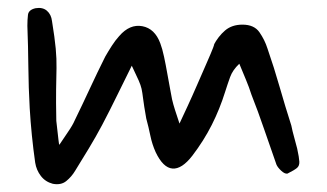

<svg xmlns="http://www.w3.org/2000/svg" viewBox="-20 -457 836 491"><path d="M115 13Q96 8 84.5 -7Q73 -22 70 -41Q65 -76 61.5 -111Q58 -146 56 -180Q53 -233 52.5 -286Q52 -339 50 -391Q50 -406 51.5 -419Q53 -432 71 -436Q89 -439 100 -429.5Q111 -420 113 -403Q120 -360 122.5 -333Q125 -306 124.5 -282.5Q124 -259 123.5 -228.5Q123 -198 124 -148Q128 -112 129.5 -99.5Q131 -87 131.5 -87Q132 -87 132 -87Q139 -98 152.5 -117.5Q166 -137 171 -149Q191 -190 210 -231Q229 -272 249 -312Q257 -326 266 -340Q275 -354 285 -365Q312 -396 344 -390Q376 -384 390 -346Q395 -333 399.5 -312Q404 -291 408 -268Q412 -245 415.5 -227Q419 -209 420 -203Q423 -190 427.5 -176Q432 -162 439 -141Q447 -158 459.5 -185Q472 -212 485 -242Q498 -272 509 -297Q520 -322 525 -335Q530 -348 526 -341Q538 -364 555.5 -379Q573 -394 600 -394Q630 -394 643.5 -374.5Q657 -355 664 -333Q681 -284 695 -235Q709 -186 725 -136Q728 -121 732 -107Q736 -93 740 -77Q745 -54 745.5 -43.5Q746 -33 739.5 -27.5Q733 -22 715 -13Q708 -12 699 -20.5Q690 -29 687 -36Q671 -81 655.5 -126.5Q640 -172 623 -215Q617 -234 609 -253Q601 -272 592 -294Q575 -278 568.5 -260Q562 -242 556 -223Q542 -178 521.5 -137.5Q501 -97 472 -59Q445 -24 421 -26Q397 -28 378 -68Q369 -88 364.5 -110Q360 -132 354 -154Q348 -188 346 -204.5Q344 -221 342 -230Q340 -239 334.5 -251.5Q329 -264 317 -289Q298 -251 279.5 -213Q261 -175 241 -137Q225 -107 207.5 -78Q190 -49 172 -20Q163 -5 149.5 6Q136 17 115 13Z"/></svg>

Font: Mynerve
Style: Regular
Weight: 400
Designer: Carolina Short
Foundry: Carolina Short
Version: Version 1.000; ttfautohint (v1.8.4.7-5d5b)